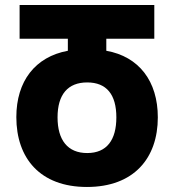

<svg xmlns="http://www.w3.org/2000/svg" viewBox="-20 -734 693 764"><path d="M326 10C513 10 608 -105 608 -267C608 -411 533 -509 403 -532V-580H594V-714H58V-580H250V-532C120 -508 45 -411 45 -268C45 -105 139 10 326 10ZM327 -125C249 -125 209 -177 209 -267C209 -358 250 -406 327 -406C404 -406 443 -358 443 -267C443 -177 405 -125 327 -125Z"/></svg>

Font: Noto Sans Georgian Condensed ExtraBold
Style: Regular
Weight: 800
Width: 3
Designer: Monotype Design Team, Akaki Razmadze
Foundry: Google LLC
Version: Version 2.005